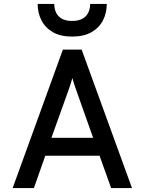

<svg xmlns="http://www.w3.org/2000/svg" viewBox="-20 -951 732 971"><path d="M44 0 298 -700H393L647.5 0H542L483.5 -163.5H209L151.5 0ZM240 -254H451L367.5 -489.5Q364 -499 360 -511.2Q356 -523.5 352 -535.5Q348 -547.5 346 -556.5Q343.5 -547.5 339.8 -535.5Q336 -523.5 332 -511.2Q328 -499 324.5 -489.5ZM344.5 -766Q285.5 -766 247 -788.5Q208.5 -811 189.5 -848.5Q170.5 -886 170.5 -931H254.5Q254.5 -906 264 -886.5Q273.5 -867 293.5 -856Q313.5 -845 344.5 -845Q376 -845 396.2 -856Q416.5 -867 426.2 -886.5Q436 -906 436 -931H520Q520 -886 501 -848.5Q482 -811 443 -788.5Q404 -766 344.5 -766Z"/></svg>

Font: Overpass Medium
Style: Regular
Weight: 500
Designer: Delve Withrington, Dave Bailey, Thomas Jockin
Foundry: Delve Fonts LLC
Version: Version 4.000